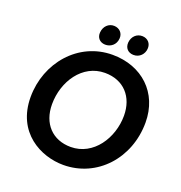

<svg xmlns="http://www.w3.org/2000/svg" viewBox="-155 -1012 1087 1156"><g transform="rotate(20 389.0 -434.0)"><path d="M377 12C592 12 756 -167 756 -397C756 -588 619 -713 431 -713C212 -713 53 -525 53 -306C53 -78 233 12 377 12ZM382 -105C265 -105 189 -185 189 -309C189 -455 281 -595 425 -595C546 -595 620 -512 620 -391C620 -248 527 -105 382 -105ZM366 -755C401 -754 433 -778 436 -819C439 -853 415 -879 380 -880C345 -881 316 -854 313 -814C310 -781 331 -756 366 -755ZM547 -755C588 -754 614 -786 616 -819C619 -853 596 -879 561 -880C525 -881 496 -854 493 -814C491 -780 512 -756 547 -755Z"/></g></svg>

Font: Fixel Display 20240404 SemiBold
Style: Italic
Weight: 600
Italic angle: -10°
Designer: AlfaBravo + MacPaw
Foundry: Kyrylo Tkachov, Marchela Mozhyna, Serhii Makarenko, Maria Weinstein, Zakhar Kryvoshyya
Version: Version 1.211;Glyphs 3.2 (3225)